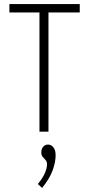

<svg xmlns="http://www.w3.org/2000/svg" viewBox="-20 -644 440 939"><path d="M173 0V-583H26V-624H370V-583H217V0ZM186 275 165 256Q189 227 199.5 202.5Q210 178 210 158Q210 147 203 139Q196 131 189 123Q182 115 182 101Q182 85 191 74Q200 63 215 63Q230 63 241 76.5Q252 90 252 115Q252 149 237.5 189Q223 229 186 275Z"/></svg>

Font: Inconsolata Condensed Light
Style: Regular
Weight: 300
Width: 3
Monospace: yes
Designer: Raph Levien, Cyreal, Brenton Simpson
Foundry: Raph Levien, Cyreal, Google
Version: Version 3.001; ttfautohint (v1.8.2.53-6de2)